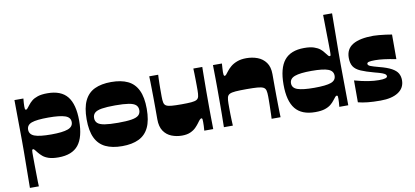

<svg xmlns="http://www.w3.org/2000/svg" viewBox="-82 -1027 3290 1522"><g transform="rotate(-10 1563.5 -266.5)"><path d="M50 207Q51 116 51.5 57.5Q52 -1 52.5 -34.5Q53 -68 53 -85.5Q53 -103 53 -112Q53 -121 53 -130Q53 -139 53 -148Q53 -157 53 -176Q53 -195 52.5 -232Q52 -269 51.5 -333.5Q51 -398 50 -500H122Q120 -481 119 -464Q118 -447 118 -436Q118 -423 119.5 -416Q121 -409 128 -409Q133 -409 140 -417Q147 -425 160 -442Q172 -458 190 -473Q208 -488 238 -498Q268 -508 316 -508Q426 -508 476.5 -445Q527 -382 527 -250Q527 -118 476.5 -55Q426 8 316 8Q268 8 238 -2Q208 -12 190 -27.5Q172 -43 160 -58Q147 -75 140 -83Q133 -91 128 -91Q121 -91 119.5 -84Q118 -77 118 -64Q118 -60 118 -33.5Q118 -7 118.5 30.5Q119 68 119.5 105.5Q120 143 120.5 171Q121 199 122 207ZM291 -181Q382 -181 424.5 -196.5Q467 -212 467 -250Q467 -288 424.5 -302.5Q382 -317 291 -317Q196 -317 156 -302.5Q116 -288 116 -250Q116 -212 156 -196.5Q196 -181 291 -181Z M829 8Q749 8 695 -18Q641 -44 614 -100.5Q587 -157 587 -250Q587 -343 614.5 -400Q642 -457 696 -482.5Q750 -508 829 -508Q909 -508 962.5 -482.5Q1016 -457 1043.5 -400Q1071 -343 1071 -250Q1071 -157 1044 -100.5Q1017 -44 963 -18Q909 8 829 8ZM829 -180Q897 -180 937 -186.5Q977 -193 994 -208.5Q1011 -224 1011 -250Q1011 -276 994 -291.5Q977 -307 937 -313.5Q897 -320 829 -320Q761 -320 721 -313.5Q681 -307 664 -291.5Q647 -276 647 -250Q647 -224 664 -208.5Q681 -193 721 -186.5Q761 -180 829 -180Z M1310 8Q1266 8 1226.5 -7.5Q1187 -23 1163 -58.5Q1139 -94 1139 -153Q1139 -201 1139 -245Q1139 -289 1138.5 -327Q1138 -365 1137.5 -397.5Q1137 -430 1136.5 -455.5Q1136 -481 1135 -500H1207Q1206 -486 1205.5 -468Q1205 -450 1204.5 -430Q1204 -410 1204 -390Q1204 -370 1204 -353Q1204 -336 1204 -324Q1204 -294 1208 -276Q1212 -258 1226 -250Q1240 -242 1269 -239.5Q1298 -237 1348 -237Q1398 -237 1427.5 -239.5Q1457 -242 1471 -250Q1485 -258 1489 -276Q1493 -294 1493 -324Q1493 -339 1493 -361.5Q1493 -384 1492.5 -409.5Q1492 -435 1491.5 -459Q1491 -483 1490 -500H1562Q1562 -491 1561.5 -470.5Q1561 -450 1561 -422Q1561 -394 1560.5 -364Q1560 -334 1560 -305.5Q1560 -277 1560 -255Q1560 -223 1560 -184Q1560 -145 1560.5 -107Q1561 -69 1561.5 -40Q1562 -11 1562 0H1490Q1492 -19 1492.5 -37.5Q1493 -56 1493 -69Q1493 -83 1492 -91.5Q1491 -100 1484 -100Q1479 -100 1472 -93.5Q1465 -87 1451 -67Q1440 -52 1423 -34.5Q1406 -17 1378.5 -4.5Q1351 8 1310 8Z M1648 0Q1648 -11 1648.5 -39Q1649 -67 1649.5 -104Q1650 -141 1650 -178.5Q1650 -216 1650 -245Q1650 -274 1650 -313Q1650 -352 1649.5 -391Q1649 -430 1648.5 -459.5Q1648 -489 1648 -500H1720Q1719 -481 1717.5 -462.5Q1716 -444 1716 -431Q1716 -417 1717.5 -408.5Q1719 -400 1726 -400Q1731 -400 1737.5 -407Q1744 -414 1758 -433Q1770 -449 1790.5 -466.5Q1811 -484 1842.5 -496Q1874 -508 1917 -508Q1965 -508 2006.5 -492.5Q2048 -477 2074 -441.5Q2100 -406 2100 -347Q2100 -299 2100 -255Q2100 -211 2100.5 -173Q2101 -135 2101.5 -102.5Q2102 -70 2102.5 -44.5Q2103 -19 2104 0H2032Q2033 -14 2033.5 -32.5Q2034 -51 2034.5 -71.5Q2035 -92 2035.5 -112Q2036 -132 2036 -149.5Q2036 -167 2036 -179Q2036 -209 2031.5 -227Q2027 -245 2011.5 -253Q1996 -261 1964 -263.5Q1932 -266 1876 -266Q1821 -266 1788.5 -263.5Q1756 -261 1740.5 -253Q1725 -245 1720.5 -227Q1716 -209 1716 -179Q1716 -164 1716 -141Q1716 -118 1716.5 -92Q1717 -66 1718 -41.5Q1719 -17 1720 0Z M2383 8Q2274 8 2223 -55Q2172 -118 2172 -250Q2172 -382 2223 -445Q2274 -508 2383 -508Q2431 -508 2461 -498Q2491 -488 2509.5 -473Q2528 -458 2539 -442Q2552 -425 2559 -417Q2566 -409 2571 -409Q2579 -409 2580 -416Q2581 -423 2581 -436Q2581 -442 2581 -460Q2581 -478 2580.5 -513Q2580 -548 2579 -603.5Q2578 -659 2577 -740H2649Q2648 -638 2647.5 -573.5Q2647 -509 2646.5 -472Q2646 -435 2646 -416Q2646 -397 2646 -388Q2646 -379 2646 -370Q2646 -361 2646 -352Q2646 -343 2646 -324Q2646 -305 2646.5 -268Q2647 -231 2647.5 -166.5Q2648 -102 2649 0H2577Q2579 -18 2580 -35.5Q2581 -53 2581 -64Q2581 -77 2580 -84Q2579 -91 2571 -91Q2566 -91 2559 -83Q2552 -75 2539 -58Q2528 -43 2509.5 -27.5Q2491 -12 2461 -2Q2431 8 2383 8ZM2408 -183Q2503 -183 2543 -197.5Q2583 -212 2583 -250Q2583 -288 2543 -303.5Q2503 -319 2408 -319Q2317 -319 2274.5 -303.5Q2232 -288 2232 -250Q2232 -212 2274.5 -197.5Q2317 -183 2408 -183Z M2728 -10V-186Q2792 -168 2839.5 -161Q2887 -154 2923 -154Q2959 -154 2975 -159Q2991 -164 2991 -174Q2991 -182 2984.5 -188.5Q2978 -195 2958.5 -202.5Q2939 -210 2899 -220Q2832 -238 2792 -255.5Q2752 -273 2735 -299.5Q2718 -326 2718 -369Q2718 -441 2774.5 -474.5Q2831 -508 2940 -508Q2958 -508 2984.5 -505.5Q3011 -503 3039 -499.5Q3067 -496 3088 -492V-294Q3031 -305 2991.5 -310Q2952 -315 2920 -315Q2885 -315 2870 -311Q2855 -307 2855 -297Q2855 -285 2874.5 -277Q2894 -269 2943 -256Q3006 -240 3041 -220.5Q3076 -201 3089.5 -177Q3103 -153 3103 -122Q3103 -60 3051.5 -26Q3000 8 2908 8Q2849 8 2805.5 3.5Q2762 -1 2728 -10Z"/></g></svg>

Font: Ojuju ExtraLight ExtraBold
Style: Regular
Weight: 800
Version: Version 1.000